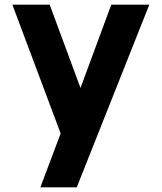

<svg xmlns="http://www.w3.org/2000/svg" viewBox="-20 -543 693 823"><path d="M309 260H153L240 29L33 -523H193L325 -166L457 -523H620Z"/></svg>

Font: SUIT Heavy
Style: Regular
Weight: 900
Designer: Sunn Youn; Korean Glyphs from Source Han Sans (Sandoll Communications; Soo-young Jang, Joo-yeon Kang)
Foundry: Sunn
Version: Version 1.006